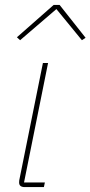

<svg xmlns="http://www.w3.org/2000/svg" viewBox="-20 -763 369 783"><path d="M159 0H81Q70 0 64 -4.5Q58 -9 58 -19Q58 -24 58.5 -27.5Q59 -31 60 -35L155 -506H176L78 -19H163ZM62 -599 49 -611 199 -743H223L329 -609L314 -599L210 -726Z"/></svg>

Font: IBM Plex Sans Thin
Style: Italic
Weight: 250
Italic angle: -11.31°
Designer: Mike Abbink, Paul van der Laan, Pieter van Rosmalen
Foundry: Bold Monday
Version: Version 3.201